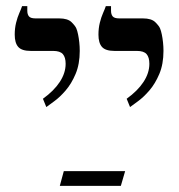

<svg xmlns="http://www.w3.org/2000/svg" viewBox="-20 -606 585 626"><path d="M404 -257 393 -284Q429 -310 448 -339Q467 -368 467 -398Q467 -419 458 -429.5Q449 -440 426 -440H353Q324 -440 312.5 -453Q301 -466 301 -493Q301 -514 305.5 -532Q310 -550 316 -563.5Q322 -577 325 -586H342V-571Q342 -559 347.5 -552.5Q353 -546 369 -546H446Q474 -546 486.5 -533.5Q499 -521 502 -513Q505 -506 507.5 -494Q510 -482 511.5 -468Q513 -454 513 -440Q513 -397 499.5 -365Q486 -333 467 -311Q448 -289 430 -276Q412 -263 404 -257ZM131 -257 120 -284Q156 -310 175 -339Q194 -368 194 -398Q194 -419 185 -429.5Q176 -440 153 -440H80Q51 -440 39.5 -453Q28 -466 28 -493Q28 -514 32.5 -532Q37 -550 43 -563.5Q49 -577 52 -586H69V-571Q69 -559 74.5 -552.5Q80 -546 96 -546H173Q201 -546 213.5 -533.5Q226 -521 229 -513Q232 -506 234.5 -494Q237 -482 238.5 -468Q240 -454 240 -440Q240 -397 226.5 -365Q213 -333 194 -311Q175 -289 157 -276Q139 -263 131 -257ZM175 0 188 -48H388L374 0Z"/></svg>

Font: Frank Ruhl Libre
Style: Regular
Weight: 400
Designer: Yanek Iontef
Foundry: Fontef
Version: Version 6.004